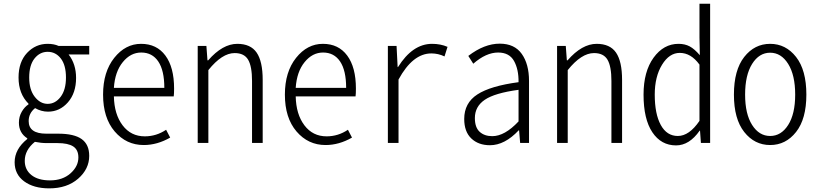

<svg xmlns="http://www.w3.org/2000/svg" viewBox="-20 -786 4506 1056"><path d="M251 250Q165 250 112.8 211.4Q60.5 172.9 60.5 106.4Q60.5 34.2 129.9 -21.5V-25.4Q84 -54.7 84 -111.3Q84 -144.5 99.6 -171.4Q115.2 -198.2 136.7 -211.9V-215.8Q82 -270.5 82 -359.4Q82 -445.3 128.9 -495.1Q175.8 -544.9 242.2 -544.9Q277.3 -544.9 302.7 -533.2H470.7V-486.3H357.4Q398.4 -433.6 398.4 -357.4Q398.4 -274.4 353.5 -223.1Q308.6 -171.9 244.1 -171.9Q207 -171.9 172.9 -191.4Q137.7 -163.1 137.7 -120.1Q137.7 -50.8 234.4 -50.8H299.8Q387.7 -50.8 429.2 -21Q470.7 8.8 470.7 71.3Q470.7 143.6 409.7 196.8Q348.6 250 251 250ZM242.2 -214.8Q284.2 -214.8 313.5 -253.4Q342.8 -292 342.8 -359.4Q342.8 -427.7 314.5 -464.4Q286.1 -501 242.2 -501Q199.2 -501 169.9 -464.4Q140.6 -427.7 140.6 -359.4Q140.6 -293 170.9 -253.9Q201.2 -214.8 242.2 -214.8ZM254.9 206.1Q324.2 206.1 367.7 167.5Q411.1 128.9 411.1 80.1Q411.1 38.1 382.8 19.5Q354.5 1 295.9 1H236.3Q206.1 1 171.9 -5.9Q116.2 39.1 116.2 98.6Q116.2 147.5 152.8 176.8Q189.5 206.1 254.9 206.1Z M770.5 11.7Q674.8 11.7 610.8 -63Q546.9 -137.7 546.9 -265.6Q546.9 -390.6 608.4 -467.8Q669.9 -544.9 755.9 -544.9Q841.8 -544.9 889.6 -480.5Q937.5 -416 937.5 -298.8Q937.5 -269.5 935.5 -255.9H606.4Q608.4 -157.2 654.3 -96.7Q700.2 -36.1 776.4 -36.1Q839.8 -36.1 893.6 -72.3L916 -29.3Q844.7 11.7 770.5 11.7ZM606.4 -302.7H883.8Q883.8 -398.4 850.6 -447.8Q817.4 -497.1 756.8 -497.1Q698.2 -497.1 655.3 -444.3Q612.3 -391.6 606.4 -302.7Z M1067.4 0V-533.2H1115.2L1121.1 -454.1H1125Q1204.1 -544.9 1285.2 -544.9Q1358.4 -544.9 1391.6 -496.6Q1424.8 -448.2 1424.8 -346.7V0H1366.2V-340.8Q1366.2 -420.9 1344.7 -457.5Q1323.2 -494.1 1270.5 -494.1Q1201.2 -494.1 1126 -400.4V0Z M1770.5 11.7Q1674.8 11.7 1610.8 -63Q1546.9 -137.7 1546.9 -265.6Q1546.9 -390.6 1608.4 -467.8Q1669.9 -544.9 1755.9 -544.9Q1841.8 -544.9 1889.6 -480.5Q1937.5 -416 1937.5 -298.8Q1937.5 -269.5 1935.5 -255.9H1606.4Q1608.4 -157.2 1654.3 -96.7Q1700.2 -36.1 1776.4 -36.1Q1839.8 -36.1 1893.6 -72.3L1916 -29.3Q1844.7 11.7 1770.5 11.7ZM1606.4 -302.7H1883.8Q1883.8 -398.4 1850.6 -447.8Q1817.4 -497.1 1756.8 -497.1Q1698.2 -497.1 1655.3 -444.3Q1612.3 -391.6 1606.4 -302.7Z M2113.3 0V-533.2H2161.1L2167 -417H2168.9Q2249 -544.9 2356.4 -544.9Q2403.3 -544.9 2441.4 -528.3L2424.8 -475.6Q2390.6 -492.2 2352.5 -492.2Q2250 -492.2 2171.9 -348.6V0Z M2674.8 12.7Q2611.3 12.7 2572.3 -24.4Q2533.2 -61.5 2533.2 -131.8Q2533.2 -219.7 2605.5 -266.6Q2677.7 -313.5 2832 -334Q2833 -404.3 2807.1 -450.7Q2781.2 -497.1 2719.7 -497.1Q2653.3 -497.1 2583 -435.5L2555.7 -478.5Q2643.6 -545.9 2728.5 -545.9Q2809.6 -545.9 2849.6 -489.7Q2889.6 -433.6 2889.6 -340.8V0H2840.8L2835 -69.3H2833Q2755.9 12.7 2674.8 12.7ZM2687.5 -37.1Q2755.9 -37.1 2832 -118.2V-292Q2701.2 -274.4 2646.5 -237.3Q2591.8 -200.2 2591.8 -136.7Q2591.8 -85 2618.2 -61Q2644.5 -37.1 2687.5 -37.1Z M3043.9 0V-533.2H3091.8L3097.7 -454.1H3101.6Q3180.7 -544.9 3261.7 -544.9Q3335 -544.9 3368.2 -496.6Q3401.4 -448.2 3401.4 -346.7V0H3342.8V-340.8Q3342.8 -420.9 3321.3 -457.5Q3299.8 -494.1 3247.1 -494.1Q3177.7 -494.1 3102.5 -400.4V0Z M3698.2 13.7Q3616.2 13.7 3567.9 -58.6Q3519.5 -130.9 3519.5 -265.6Q3519.5 -392.6 3574.7 -468.8Q3629.9 -544.9 3711.9 -544.9Q3747.1 -544.9 3773.4 -530.8Q3799.8 -516.6 3829.1 -482.4L3827.1 -580.1V-765.6H3885.7V0H3835L3830.1 -67.4H3828.1Q3771.5 13.7 3698.2 13.7ZM3708 -38.1Q3770.5 -38.1 3827.1 -121.1V-430.7Q3780.3 -495.1 3718.8 -495.1Q3661.1 -495.1 3621.1 -429.7Q3581.1 -364.3 3581.1 -265.6Q3581.1 -159.2 3614.3 -98.6Q3647.5 -38.1 3708 -38.1Z M4016.6 -265.6Q4016.6 -400.4 4073.2 -472.7Q4129.9 -544.9 4215.8 -544.9Q4301.8 -544.9 4358.4 -472.7Q4415 -400.4 4415 -265.6Q4415 -131.8 4358.4 -60.1Q4301.8 11.7 4215.8 11.7Q4129.9 11.7 4073.2 -60.1Q4016.6 -131.8 4016.6 -265.6ZM4353.5 -265.6Q4353.5 -373 4314.9 -434.6Q4276.4 -496.1 4215.8 -496.1Q4155.3 -496.1 4116.7 -434.6Q4078.1 -373 4078.1 -265.6Q4078.1 -159.2 4116.7 -98.6Q4155.3 -38.1 4215.8 -38.1Q4276.4 -38.1 4314.9 -98.6Q4353.5 -159.2 4353.5 -265.6Z"/></svg>

Font: Gen Shin Gothic Monospace Light
Style: Regular
Weight: 300
Designer: [Source Han Sans]
Ryoko NISHIZUKA  (kana & ideographs); Paul D. Hunt (Latin, Greek & Cyrillic); Wenlong ZHANG  (bopomofo
Version: Version 1.002.20150607